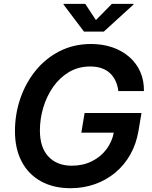

<svg xmlns="http://www.w3.org/2000/svg" viewBox="-20 -966 787 996"><path d="M346.2 10.3Q257.3 10.3 192.4 -25.6Q127.4 -61.5 92.5 -127.9Q57.6 -194.3 57.6 -285.6Q57.6 -374 85.4 -455.1Q113.3 -536.1 165 -599.9Q216.8 -663.6 289.8 -700.7Q362.8 -737.8 452.6 -737.8Q512.2 -737.8 562.7 -720.5Q613.3 -703.1 650.4 -670.9Q687.5 -638.7 707.5 -593.8Q727.5 -548.8 726.6 -493.7H593.8Q590.3 -522.9 579.3 -546.4Q568.4 -569.8 550.3 -586.7Q532.2 -603.5 506.6 -612.3Q481 -621.1 448.7 -621.1Q386.7 -621.1 338.1 -592.3Q289.6 -563.5 255.9 -515.4Q222.2 -467.3 204.6 -408.4Q187 -349.6 187 -289.1Q187 -200.7 231.4 -153.6Q275.9 -106.4 352.5 -106.4Q409.7 -106.4 456.1 -129.2Q502.4 -151.9 532.7 -192.4Q563 -232.9 571.8 -286.1L600.6 -277.8H401.9L418.9 -379.9H713.9L698.7 -288.6Q687 -219.2 655.8 -164.1Q624.5 -108.9 577.6 -70.1Q530.8 -31.2 471.7 -10.5Q412.6 10.3 346.2 10.3ZM422.4 -945.8 477.5 -861.8 560.1 -945.8H672.9L672.4 -942.4L518.6 -802.2H415.5L309.6 -942.4L310.1 -945.8Z"/></svg>

Font: Inter 17pt SemiBold
Style: Italic
Weight: 600
Italic angle: -9.3988°
Version: Version 4.001;git-66647c0bb